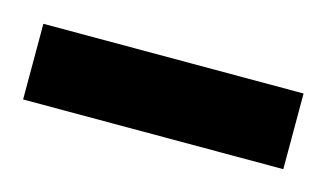

<svg xmlns="http://www.w3.org/2000/svg" viewBox="-39 -751 343 201"><g transform="rotate(15 132.0 -650.0)"><path d="M-9 -609V-691H273V-609Z"/></g></svg>

Font: TitilliumWebSemiBold
Style: Bold
Weight: 600
Version: Version 1.001;PS 57.000;hotconv 1.0.70;makeotf.lib2.5.55311